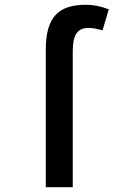

<svg xmlns="http://www.w3.org/2000/svg" viewBox="-20 -785 540 805"><path d="M172 -577V0H285V-569C285 -642 306 -668 352 -668C372 -668 390 -663 410 -658L436 -746C401 -759 374 -765 340 -765C224 -765 172 -712 172 -577Z"/></svg>

Font: Noto Sans Mono ExtraCondensed SemiBold
Style: Regular
Weight: 600
Width: 2
Designer: Monotype Design Team
Foundry: Monotype Imaging Inc.
Version: Version 2.014